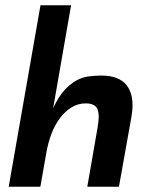

<svg xmlns="http://www.w3.org/2000/svg" viewBox="-20 -708 551 728"><path d="M431 0H311L349.5 -221.5Q353.5 -244.5 354.5 -264Q354.5 -277.5 351.2 -289.5Q348 -301.5 336.8 -308.8Q325.5 -316 305 -316Q275.5 -316 251 -300.8Q226.5 -285.5 207.2 -260Q188 -234.5 175.2 -200.8Q162.5 -167 156 -130.5L133 0H13L133.5 -688H249.5L181.5 -297.5Q200.5 -339 222.2 -363.5Q244 -388 266.8 -401.2Q289.5 -414.5 314.2 -418Q339 -421.5 364 -421.5Q431 -421.5 460 -385Q482.5 -356 482.5 -309.5Q482.5 -287 477.5 -260Z"/></svg>

Font: Lucymar Sans SemiBold
Style: Italic
Weight: 600
Italic angle: -10°
Foundry: The League of Moveable Type (original font) / Main changes by Cristiano Sobral with portions from Mirco Monsees
Version: Version 2.00;August 30, 2020;FontCreator 13.0.0.2681 64-bit